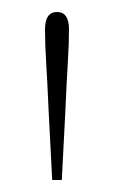

<svg xmlns="http://www.w3.org/2000/svg" viewBox="-20 -768 190 320"><path d="M75 -748Q95 -748 95 -719Q95 -695 93 -663Q91 -631 89 -584L83 -468H67L61 -584Q59 -631 57 -663Q55 -695 55 -719Q55 -748 75 -748Z"/></svg>

Font: Source Serif Pro ExtraLight
Style: Regular
Weight: 200
Designer: Frank Grießhammer
Foundry: Adobe Systems Incorporated
Version: Version 3.001;hotconv 1.0.111;makeotfexe 2.5.65597